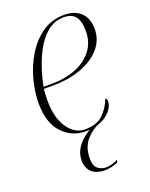

<svg xmlns="http://www.w3.org/2000/svg" viewBox="-143 -622 714 913"><g transform="rotate(-20 214.0 -165.5)"><path d="M205 10Q135 10 87 -41.5Q39 -93 39 -192Q39 -249 55.5 -310.5Q72 -372 104.5 -425.5Q137 -479 185 -512.5Q233 -546 295 -546Q350 -546 380.5 -516.5Q411 -487 411 -434Q411 -377 373.5 -335Q336 -293 273 -270.5Q210 -248 132 -248H86Q85 -241 84 -222Q83 -203 83 -191Q83 -103 118 -51.5Q153 0 206 0Q265 0 297 -31Q329 -62 345 -105Q353 -101 353 -89Q353 -67 335.5 -44Q318 -21 285 -5.5Q252 10 205 10ZM130 -258Q200 -258 253.5 -280Q307 -302 337.5 -342.5Q368 -383 368 -438Q368 -490 349 -513Q330 -536 291 -536Q238 -536 198 -498Q158 -460 130.5 -397Q103 -334 88 -258ZM229 215Q183 215 160.5 192.5Q138 170 138 135Q138 98 158 69Q178 40 208.5 19.5Q239 -1 269 -11H294Q244 7 211 43.5Q178 80 178 137Q178 176 196 190Q214 204 237 204Q266 204 297 188L295 200Q260 215 229 215Z"/></g></svg>

Font: Noto Serif Display ExtraLight
Style: Italic
Weight: 200
Italic angle: -12°
Designer: Monotype Design Team
Foundry: Monotype Imaging Inc.
Version: Version 2.009